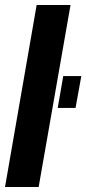

<svg xmlns="http://www.w3.org/2000/svg" viewBox="-26 -745 344 765"><path d="M-6 0 120 -725H255L128 0ZM204 -315 226 -442H298L275 -315Z"/></svg>

Font: Archivo ExtraCondensed ExtraBold
Style: Italic
Weight: 800
Width: 2
Italic angle: -10°
Designer: Hector Gatti
Foundry: Omnibus-Type
Version: Version 2.001